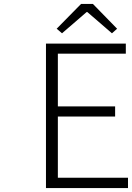

<svg xmlns="http://www.w3.org/2000/svg" viewBox="-20 -949 666 969"><path d="M212 0V-729H615V-678H272V-412H561V-361H272V-52H626V0ZM266 -804 389 -929H449L571 -804L545 -781L421 -888H417L293 -781Z"/></svg>

Font: NotoSansHansLight
Style: Regular
Weight: 300
Designer: Ryoko NISHIZUKA  (kana & ideographs); Paul D. Hunt (Latin, Greek & Cyrillic); Wenlong ZHANG  (bopomofo); Sandoll Communi
Foundry: Adobe Systems Incorporated
Version: Version 1.00;December 8, 2021;FontCreator 13.0.0.2675 64-bit